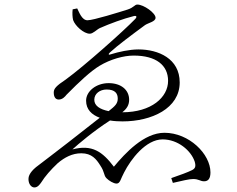

<svg xmlns="http://www.w3.org/2000/svg" viewBox="-20 -773 1040 843"><path d="M364 -684C339 -684 327 -721 319 -736L299 -732C297 -716 298 -697 301 -685C310 -659 348 -625 374 -625C389 -625 404 -643 419 -650C462 -669 522 -691 566 -702C580 -706 583 -699 573 -689C524 -638 350 -483 269 -424C227 -396 216 -384 216 -367C216 -343 227 -336 238 -336C254 -336 265 -348 272 -357C330 -416 379 -461 417 -484C465 -513 523 -529 567 -529C665 -529 718 -487 718 -418C718 -346 645 -280 517 -280C536 -295 547 -311 547 -335C547 -378 512 -408 457 -408C402 -408 358 -372 358 -331C358 -292 383 -269 418 -256L280 -148C232 -110 162 -58 138 -39C108 -14 105 4 105 13C105 36 118 50 131 50C145 50 154 38 161 28C177 2 203 -28 234 -57C264 -82 297 -100 337 -100C383 -100 403 -74 420 -47C441 -16 434 -4 448 10C458 20 478 33 492 33C508 33 510 11 525 -16C554 -73 620 -161 694 -161C761 -161 819 -112 835 -63C841 -42 837 -33 823 -26C805 -17 773 -5 732 9L739 30C779 21 810 13 828 13C853 13 859 23 876 23C895 23 904 10 904 -16C904 -97 810 -190 702 -190C612 -190 530 -101 480 -41C430 -107 384 -140 298 -117C323 -140 390 -197 463 -244C481 -241 500 -240 518 -240C646 -240 769 -297 769 -411C769 -516 675 -556 588 -556C548 -556 500 -545 468 -535C456 -530 454 -535 463 -543C498 -575 556 -618 617 -663C632 -673 663 -678 663 -695C663 -716 611 -753 583 -753C571 -753 568 -740 540 -731C505 -720 390 -684 364 -684ZM457 -285C418 -293 394 -309 394 -335C394 -362 419 -380 448 -380C486 -380 497 -362 497 -340C497 -318 485 -307 457 -285Z"/></svg>

Font: Noto Serif JP Light
Style: Regular
Weight: 300
Designer: Ryoko NISHIZUKA 西塚涼子 (kana & ideographs); Frank Grießhammer (Latin, Greek & Cyrillic); Wenlong ZHANG 张文龙 (bopomofo); San
Foundry: Adobe
Version: Version 2.001;hotconv 1.1.0;makeotfexe 2.6.0